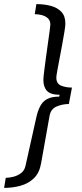

<svg xmlns="http://www.w3.org/2000/svg" viewBox="-64 -755 399 934"><path d="M113 -735Q151 -735 183 -726.5Q215 -718 234.5 -697.5Q254 -677 254 -640Q254 -629 249.5 -601Q245 -573 238.5 -538Q232 -503 225.5 -469Q219 -435 214.5 -410Q210 -385 210 -378Q210 -348 233 -338.5Q256 -329 286 -329L271 -249Q240 -249 211.5 -237Q183 -225 177 -191L136 39Q128 86 101 112Q74 138 36 148.5Q-2 159 -44 159L-36 110Q-20 110 0.5 105Q21 100 38 87.5Q55 75 60 52L112 -181Q119 -214 131 -237.5Q143 -261 165 -273Q187 -285 224 -285L226 -294Q182 -294 164.5 -313Q147 -332 147 -366Q147 -377 150.5 -405.5Q154 -434 159 -471Q164 -508 169 -543.5Q174 -579 177.5 -604.5Q181 -630 181 -635Q181 -655 169 -666Q157 -677 139.5 -681.5Q122 -686 105 -686Z"/></svg>

Font: Archivo SemiExpanded Light
Style: Italic
Weight: 300
Width: 6
Italic angle: -10°
Designer: Hector Gatti
Foundry: Omnibus-Type
Version: Version 2.001